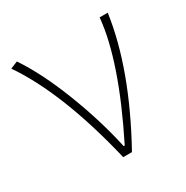

<svg xmlns="http://www.w3.org/2000/svg" viewBox="-130 -651 739 762"><g transform="rotate(-30 239.5 -270.0)"><path d="M221.7 0Q140.6 -339.8 12.7 -526.4L45.9 -540Q108.4 -447.3 162.6 -307.6Q216.8 -168 245.1 -37.1H250Q400.4 -337.9 418 -527.3H455.1Q421.9 -290 261.7 0Z"/></g></svg>

Font: Bpmf Zihi Sans ExtraLight
Style: ExtraLight
Weight: 250
Foundry: But Ko
Version: Version 1.320